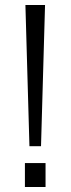

<svg xmlns="http://www.w3.org/2000/svg" viewBox="-20 -743 282 763"><path d="M159 -723H81L97 -162H143ZM161 -95H79V0H161Z"/></svg>

Font: United Sans ExtraLight
Style: Regular
Weight: 200
Designer: Pablo Impallari, Rodrigo Fuenzalida (Modified by Dan O. Williams)
Version: Version 1.000;PS 001.000;hotconv 1.0.88;makeotf.lib2.5.64775